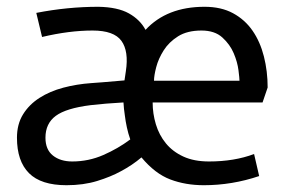

<svg xmlns="http://www.w3.org/2000/svg" viewBox="-20 -533 846 566"><path d="M176 13Q101 13 65.5 -22.5Q30 -58 30 -127Q30 -167 48 -196Q66 -225 96.5 -244.5Q127 -264 166.5 -274.5Q206 -285 249 -288Q264 -289 282.5 -290.5Q301 -292 347 -296L351 -323Q360 -382 338 -412.5Q316 -443 253 -443Q184 -443 104 -424L87 -495Q179 -513 270 -513Q327 -512 360 -493.5Q393 -475 409 -445Q472 -513 583 -513Q632 -513 667 -494Q702 -475 724.5 -442.5Q747 -410 758 -366.5Q769 -323 769 -275L754 -231H430Q430 -198 439.5 -166.5Q449 -135 469 -110.5Q489 -86 520.5 -71.5Q552 -57 596 -57Q671 -57 729 -79L744 -14Q664 13 581 13Q527 13 482 -4Q437 -21 397 -69Q370 -46 336 -28Q307 -12 266.5 0.5Q226 13 176 13ZM364 -122Q358 -139 354 -157.5Q350 -176 348 -193Q345 -212 344 -231Q290 -228 247 -223Q175 -214 144.5 -191.5Q114 -169 114 -127Q114 -92 136 -74.5Q158 -57 193 -57Q241 -57 284.5 -76Q328 -95 364 -122ZM686 -295Q686 -302 683 -326Q680 -350 669 -376Q658 -402 635.5 -422.5Q613 -443 574 -443Q532 -443 505 -426Q478 -409 462.5 -384.5Q447 -360 440.5 -335Q434 -310 434 -295Z"/></svg>

Font: Actor
Style: Regular
Weight: 400
Designer: Thomas Junold
Foundry: Thomas Junold
Version: Version 1.001